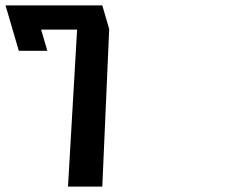

<svg xmlns="http://www.w3.org/2000/svg" viewBox="-210 -687 887 707"><path d="M-35.7 -500 -58.6 -578H73.9L40.4 0H166.7L192.1 -580L166.7 -667H-189.6L-140.7 -500Z"/></svg>

Font: Din Kursivschrift
Style: BreitLeft
Weight: 400
Version: Version 1.089